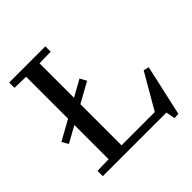

<svg xmlns="http://www.w3.org/2000/svg" viewBox="-215 -880 1073 1073"><g transform="rotate(-45 322.0 -343.0)"><path d="M32 -42 122 -44V-696L32 -698V-740H318V-698L228 -696V0H32ZM168 -48H491L612 -257L644 -249L577 52L545 54L535 0H168ZM347 -439 25 -261 4 -299 326 -478Z"/></g></svg>

Font: Minipax
Style: Regular
Weight: 400
Designer: Raphaël Ronot
Foundry: Velvetyne Type Foundry
Version: Version 1.000